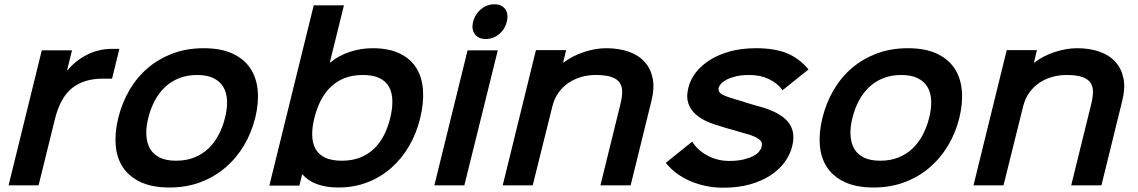

<svg xmlns="http://www.w3.org/2000/svg" viewBox="-20 -865 5313 896"><path d="M503 -498H460Q372 -498 317 -454.5Q262 -411 237 -312L160 0H20L175 -630H316L293 -537H295Q333 -583 387 -610Q441 -637 504 -637H537Z M1171 -315Q1154 -246 1119 -187Q1084 -128 1033 -84Q982 -40 916 -15Q850 10 771 10Q691 10 637 -15Q583 -40 554 -83.5Q525 -127 520 -186.5Q515 -246 532 -315Q549 -384 583.5 -443.5Q618 -503 668.5 -546.5Q719 -590 785 -615Q851 -640 931 -640Q1011 -640 1065 -615Q1119 -590 1148 -546.5Q1177 -503 1182.5 -443.5Q1188 -384 1171 -315ZM1030 -315Q1041 -358 1039.5 -395Q1038 -432 1022.5 -458.5Q1007 -485 977 -500Q947 -515 900 -515Q853 -515 815.5 -500Q778 -485 750 -458.5Q722 -432 702.5 -395.5Q683 -359 672 -315Q661 -271 663 -234.5Q665 -198 680 -171.5Q695 -145 725 -130Q755 -115 802 -115Q849 -115 886.5 -130Q924 -145 952 -171.5Q980 -198 999.5 -234.5Q1019 -271 1030 -315Z M1941 -314Q1924 -244 1890 -185Q1856 -126 1807 -82.5Q1758 -39 1695.5 -14.5Q1633 10 1558 10Q1501 10 1458.5 -6Q1416 -22 1392 -51H1390L1377 1H1237L1444 -840H1585L1519 -573H1521Q1559 -605 1611 -622.5Q1663 -640 1719 -640Q1794 -640 1845 -615.5Q1896 -591 1923 -547.5Q1950 -504 1954 -444Q1958 -384 1941 -314ZM1801 -314Q1812 -359 1811 -396Q1810 -433 1795.5 -459.5Q1781 -486 1751 -500.5Q1721 -515 1673 -515Q1625 -515 1588 -500.5Q1551 -486 1523.5 -459.5Q1496 -433 1477 -396Q1458 -359 1447 -314Q1436 -270 1437 -233Q1438 -196 1452.5 -170Q1467 -144 1497 -129.5Q1527 -115 1575 -115Q1623 -115 1660 -129.5Q1697 -144 1724.5 -170Q1752 -196 1771 -232.5Q1790 -269 1801 -314Z M2345 -764Q2337 -729 2309.5 -706Q2282 -683 2247 -683Q2212 -683 2195.5 -706Q2179 -729 2188 -764Q2197 -799 2224.5 -822Q2252 -845 2287 -845Q2322 -845 2338 -822Q2354 -799 2345 -764ZM2147 0H2007L2162 -630H2303Z M3020 -394 2923 0H2782L2875 -378Q2883 -409 2883.5 -434.5Q2884 -460 2872.5 -478Q2861 -496 2834 -505.5Q2807 -515 2760 -515Q2724 -515 2691.5 -505.5Q2659 -496 2632 -477.5Q2605 -459 2586 -432Q2567 -405 2558 -370L2466 0H2326L2481 -631H2622L2608 -573H2610Q2650 -604 2704.5 -622Q2759 -640 2809 -640Q2869 -640 2915 -623.5Q2961 -607 2989 -575.5Q3017 -544 3026 -498.5Q3035 -453 3020 -394Z M3677 -183Q3668 -145 3643 -110Q3618 -75 3577.5 -48Q3537 -21 3481.5 -5Q3426 11 3355 11Q3275 11 3203.5 -19Q3132 -49 3087 -105L3210 -204Q3237 -162 3283.5 -138Q3330 -114 3382 -114Q3423 -114 3451 -121Q3479 -128 3496.5 -137.5Q3514 -147 3523 -158.5Q3532 -170 3534 -179Q3536 -187 3535.5 -195Q3535 -203 3527.5 -210.5Q3520 -218 3504 -226Q3488 -234 3458 -242Q3453 -243 3438.5 -247.5Q3424 -252 3406.5 -257Q3389 -262 3374 -266Q3359 -270 3355 -272Q3317 -282 3283 -296.5Q3249 -311 3225.5 -332.5Q3202 -354 3192 -383.5Q3182 -413 3192 -454Q3201 -493 3227 -526.5Q3253 -560 3293.5 -585.5Q3334 -611 3388 -625.5Q3442 -640 3508 -640Q3596 -640 3653.5 -616Q3711 -592 3753 -541L3632 -444Q3608 -477 3568 -496Q3528 -515 3477 -515Q3438 -515 3411 -508Q3384 -501 3367.5 -491.5Q3351 -482 3343 -472Q3335 -462 3334 -456Q3329 -434 3354 -422Q3379 -410 3438 -394Q3442 -392 3455.5 -388Q3469 -384 3484 -379.5Q3499 -375 3512.5 -371Q3526 -367 3531 -366Q3622 -340 3658 -295.5Q3694 -251 3677 -183Z M4457 -315Q4440 -246 4405 -187Q4370 -128 4319 -84Q4268 -40 4202 -15Q4136 10 4057 10Q3977 10 3923 -15Q3869 -40 3840 -83.5Q3811 -127 3806 -186.5Q3801 -246 3818 -315Q3835 -384 3869.5 -443.5Q3904 -503 3954.5 -546.5Q4005 -590 4071 -615Q4137 -640 4217 -640Q4297 -640 4351 -615Q4405 -590 4434 -546.5Q4463 -503 4468.5 -443.5Q4474 -384 4457 -315ZM4316 -315Q4327 -358 4325.5 -395Q4324 -432 4308.5 -458.5Q4293 -485 4263 -500Q4233 -515 4186 -515Q4139 -515 4101.5 -500Q4064 -485 4036 -458.5Q4008 -432 3988.5 -395.5Q3969 -359 3958 -315Q3947 -271 3949 -234.5Q3951 -198 3966 -171.5Q3981 -145 4011 -130Q4041 -115 4088 -115Q4135 -115 4172.5 -130Q4210 -145 4238 -171.5Q4266 -198 4285.5 -234.5Q4305 -271 4316 -315Z M5217 -394 5120 0H4979L5072 -378Q5080 -409 5080.5 -434.5Q5081 -460 5069.5 -478Q5058 -496 5031 -505.5Q5004 -515 4957 -515Q4921 -515 4888.5 -505.5Q4856 -496 4829 -477.5Q4802 -459 4783 -432Q4764 -405 4755 -370L4663 0H4523L4678 -631H4819L4805 -573H4807Q4847 -604 4901.5 -622Q4956 -640 5006 -640Q5066 -640 5112 -623.5Q5158 -607 5186 -575.5Q5214 -544 5223 -498.5Q5232 -453 5217 -394Z"/></svg>

Font: TypoPRO Sinkin Sans
Style: 600 SemiBold Italic
Weight: 600
Italic angle: -112°
Designer: Keith Bates
Foundry: K-Type
Version: Sinkin Sans (version 1.0)  by Keith Bates   •   © 2014   www